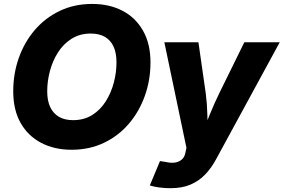

<svg xmlns="http://www.w3.org/2000/svg" viewBox="-20 -758 1455 985"><path d="M347.2 10.3Q259.3 10.3 191.7 -24.9Q124 -60.1 85.9 -127Q47.9 -193.8 47.9 -289.6Q47.9 -379.9 76.4 -460.7Q105 -541.5 158.2 -603.8Q211.4 -666 286.1 -701.9Q360.8 -737.8 453.1 -737.8Q541 -737.8 608.2 -702.9Q675.3 -668 713.6 -600.8Q752 -533.7 752 -437.5Q752 -347.2 723.1 -266.4Q694.3 -185.5 641.1 -123.3Q587.9 -61 513.4 -25.4Q439 10.3 347.2 10.3ZM354.5 -141.6Q411.1 -141.6 453.1 -168Q495.1 -194.3 522.7 -238.3Q550.3 -282.2 564 -334.5Q577.6 -386.7 577.6 -438Q577.6 -486.8 562.3 -519.8Q546.9 -552.7 517.3 -569.3Q487.8 -585.9 445.8 -585.9Q389.6 -585.9 347.4 -559.3Q305.2 -532.7 277.3 -488.8Q249.5 -444.8 235.8 -392.8Q222.2 -340.8 222.2 -289.6Q222.2 -241.2 237.8 -208.3Q253.4 -175.3 283 -158.4Q312.5 -141.6 354.5 -141.6ZM748.5 193.4 800.8 68.4 830.1 72.8Q857.9 79.6 879.4 75.7Q900.9 71.8 914.6 58.6Q928.2 45.4 931.6 23.4L936.5 0.5L823.2 -541H998L1035.6 -278.8Q1042.5 -225.1 1043.7 -170.9Q1044.9 -116.7 1048.3 -55.7H1011.2Q1034.2 -116.7 1056.4 -171.1Q1078.6 -225.6 1104.5 -278.8L1233.4 -541H1415L1087.9 60.1Q1064 104.5 1032 137.7Q1000 170.9 956.8 189.2Q913.6 207.5 855 207.5Q824.7 207.5 796.4 203.6Q768.1 199.7 748.5 193.4Z"/></svg>

Font: Inter 17pt ExtraBold
Style: Italic
Weight: 800
Italic angle: -9.3988°
Version: Version 4.001;git-66647c0bb